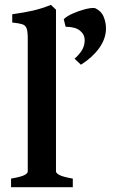

<svg xmlns="http://www.w3.org/2000/svg" viewBox="-20 -777 470 797"><path d="M25.9 0V-35.6Q67.9 -43 81.5 -50.3Q95.2 -57.6 95.2 -65.4V-618.2Q95.2 -647 90.3 -659.7Q85.4 -672.4 71.8 -676.5Q58.1 -680.7 30.8 -683.6V-717.8Q79.6 -724.6 116.2 -732.9Q152.8 -741.2 191.4 -756.8L212.4 -736.8V-65.4Q212.4 -58.1 227.3 -50.3Q242.2 -42.5 282.2 -35.6V0ZM419.9 -657.7Q419.4 -615.7 391.4 -576.9Q363.3 -538.1 315.9 -508.3L289.6 -533.2Q310.1 -551.8 320.6 -569.3Q331.1 -586.9 331.5 -609.4Q332 -632.8 312.7 -649.2Q293.5 -665.5 252.4 -666L244.6 -697.3Q256.8 -709.5 281.2 -720.5Q305.7 -731.4 331.5 -738.3Q357.4 -745.1 373 -743.7Q399.9 -732.4 410.2 -707.5Q420.4 -682.6 419.9 -657.7Z"/></svg>

Font: Gentium Plus
Style: Bold
Weight: 700
Designer: Victor Gaultney, Annie Olsen, Iska Routamaa, Becca Hirsbrunner
Foundry: SIL International
Version: Version 6.101